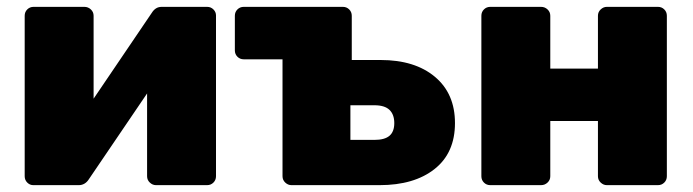

<svg xmlns="http://www.w3.org/2000/svg" viewBox="-20 -540 2022 560"><path d="M77 0Q67 0 59.5 -7.5Q52 -15 52 -26V-494Q52 -505 59.5 -512.5Q67 -520 78 -520H226Q237 -520 245 -512.5Q253 -505 253 -494V-154L200 -174L423 -503Q428 -511 435 -515.5Q442 -520 452 -520H584Q595 -520 602.5 -512.5Q610 -505 610 -495V-26Q610 -15 602.5 -7.5Q595 0 584 0H435Q425 0 417 -7.5Q409 -15 409 -26V-361L463 -347L239 -17Q234 -9 226.5 -4.5Q219 0 210 0Z M830 0Q820 0 812 -7.5Q804 -15 804 -26V-367H691Q680 -367 672.5 -374.5Q665 -382 665 -393V-494Q665 -505 672.5 -512.5Q680 -520 691 -520H980Q991 -520 998.5 -512.5Q1006 -505 1006 -494V-365H1090Q1190 -365 1248.5 -316Q1307 -267 1307 -181Q1307 -94 1247.5 -47Q1188 0 1087 0ZM1002 -132H1072Q1102 -132 1116 -144Q1130 -156 1130 -181Q1130 -206 1116 -219.5Q1102 -233 1072 -233H1002Z M1410 0Q1399 0 1391.5 -7.5Q1384 -15 1384 -26V-494Q1384 -505 1391.5 -512.5Q1399 -520 1410 -520H1558Q1569 -520 1577 -512.5Q1585 -505 1585 -494V-340H1724V-494Q1724 -505 1732 -512.5Q1740 -520 1750 -520H1899Q1910 -520 1917.5 -512.5Q1925 -505 1925 -494V-26Q1925 -15 1917.5 -7.5Q1910 0 1899 0H1750Q1740 0 1732 -7.5Q1724 -15 1724 -26V-187H1585V-26Q1585 -15 1577 -7.5Q1569 0 1558 0Z"/></svg>

Font: Rubik Light ExtraBold
Style: Regular
Weight: 800
Version: Version 2.104